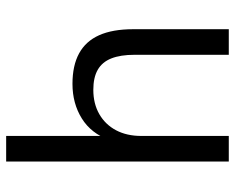

<svg xmlns="http://www.w3.org/2000/svg" viewBox="-88 -656 745 608"><g transform="rotate(-90 284.0 -352.5)"><path d="M76 0V-705H157V-378H144Q165 -436 212.5 -465.5Q260 -495 322 -495Q380 -495 418.5 -474Q457 -453 476 -410.5Q495 -368 495 -303V0H414V-298Q414 -343 402.5 -372Q391 -401 366.5 -415Q342 -429 303 -429Q259 -429 226 -410Q193 -391 175 -357Q157 -323 157 -277V0Z"/></g></svg>

Font: NunitoSans1
Style: Book
Weight: 400
Designer: Vernon Adams
Foundry: Vernon Adams
Version: Version 3.101;gftools[0.9.27]